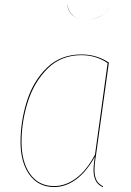

<svg xmlns="http://www.w3.org/2000/svg" viewBox="-20 -747 530 776"><path d="M420 -494 368 -120Q362 -86 362 -59Q362 -35 370 -19Q378 -3 397 6L395 9Q375 0 366.5 -17.5Q358 -35 358 -60Q358 -72 360 -89Q362 -106 363 -113Q329 -52 287 -21.5Q245 9 199 9Q135 9 99 -41Q63 -91 63 -173Q63 -256 88.5 -337.5Q114 -419 169.5 -473Q225 -527 309 -527Q371 -527 420 -494ZM67 -173Q67 -93 101.5 -44Q136 5 199 5Q245 5 287.5 -26.5Q330 -58 364 -122L415 -492Q368 -524 309 -524Q227 -524 172.5 -470Q118 -416 92.5 -335.5Q67 -255 67 -173ZM252 -727 253 -726Q257 -699 276 -683.5Q295 -668 331 -668Q398 -668 423 -724Q411 -696 387 -682Q363 -668 331 -668Q261 -668 252 -727Z"/></svg>

Font: Fira Sans Condensed Four
Style: Italic
Weight: 100
Width: 3
Italic angle: -8°
Designer: bBox Type GmbH & Carrois Corporate GbR & Edenspiekermann AG
Foundry: bBox Type GmbH & Carrois Corporate GbR & Edenspiekermann AG
Version: Version 4.301